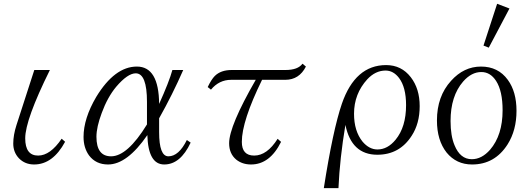

<svg xmlns="http://www.w3.org/2000/svg" viewBox="-20 -850 2781 1011"><path d="M160.6 -481.4H242.7Q112.8 -219.2 112.8 -121.6Q112.8 -30.8 180.7 -30.8Q244.6 -30.8 304.7 -119.6L322.8 -103.5Q258.3 16.1 159.7 16.1Q111.3 16.1 79.6 -16.6Q49.8 -48.3 49.8 -93.8Q49.8 -139.2 66.9 -191.9Z M983.9 -99.1Q930.2 16.1 844.7 16.1Q760.3 16.1 755.9 -138.7Q649.4 16.1 548.8 16.1Q484.9 16.1 448.7 -31.7Q419.9 -71.8 419.9 -128.9Q419.9 -226.1 486.8 -339.8Q584 -499.5 700.7 -499.5Q816.4 -499.5 817.9 -302.7Q870.6 -419.4 887.7 -481.4H944.8Q888.7 -353 817.9 -227.1V-154.8Q817.9 -26.9 866.7 -26.9Q921.4 -26.9 963.9 -112.8ZM753.9 -194.8V-313.5Q753.9 -463.9 694.8 -463.9Q652.3 -463.9 591.8 -393.1Q545.9 -337.9 515.6 -254.9Q487.8 -180.7 487.8 -129.9Q487.8 -26.9 564.9 -26.9Q650.9 -26.9 753.9 -194.8Z M1073.7 -391.6Q1093.3 -432.1 1110.8 -449.7Q1142.6 -481.4 1199.7 -481.4H1482.9Q1548.8 -481.4 1572.8 -514.6L1590.8 -499.5Q1555.2 -429.7 1481.9 -429.7H1359.9Q1253.4 -212.4 1253.4 -103Q1253.4 -30.8 1318.4 -30.8Q1386.2 -30.8 1441.9 -119.1L1460 -103Q1400.9 16.1 1301.8 16.1Q1255.9 16.1 1223.6 -9.8Q1186.5 -41 1186.5 -95.7Q1186.5 -186.5 1326.7 -429.7H1196.8Q1133.8 -429.7 1090.8 -377.9Z M1685.1 140.6Q1732.9 -165.5 1780.3 -304.2Q1850.6 -507.3 2013.2 -507.3Q2093.8 -507.3 2143.1 -443.4Q2189.9 -382.8 2189.9 -291Q2189.9 -199.7 2147.9 -135.3Q2084 -35.2 1966.8 -35.2Q1830.6 -35.2 1798.8 -192.4Q1769 -14.6 1762.2 140.6ZM2010.3 -478.5Q1957 -478.5 1914.1 -432.6Q1844.2 -356 1844.2 -251Q1844.2 -159.7 1889.2 -104Q1924.3 -63 1967.3 -63Q2021 -63 2063 -114.3Q2118.2 -181.2 2118.2 -296.4Q2118.2 -390.6 2081.1 -439.5Q2051.3 -478.5 2010.3 -478.5Z M2597.7 -830.1 2662.6 -805.2 2553.7 -599.1 2525.9 -609.9ZM2512.7 -499.5Q2603 -499.5 2653.8 -429.7Q2699.7 -367.2 2699.7 -266.6Q2699.7 -164.1 2652.8 -89.8Q2585.4 16.1 2465.8 16.1Q2382.8 16.1 2331.5 -46.9Q2280.8 -111.3 2280.8 -215.8Q2280.8 -342.8 2355 -424.3Q2422.4 -499.5 2512.7 -499.5ZM2514.6 -470.7Q2462.4 -470.7 2418.5 -420.4Q2352.5 -344.2 2352.5 -212.9Q2352.5 -134.3 2373.5 -85Q2403.3 -11.7 2464.4 -11.7Q2516.6 -11.7 2560.5 -61.5Q2626.5 -138.2 2626.5 -269.5Q2626.5 -370.6 2592.3 -423.8Q2562 -470.7 2514.6 -470.7Z"/></svg>

Font: I.MingCP
Style: Regular
Weight: 400
Designer: I.Font Project
Version: Version 8.000; Sep 06, 2022